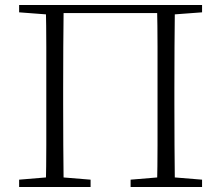

<svg xmlns="http://www.w3.org/2000/svg" viewBox="-20 -743 877 763"><path d="M162 0Q164 -83 164 -166Q164 -249 164 -333V-390Q164 -474 164 -557.5Q164 -641 162 -723H233Q232 -641 231.5 -557.5Q231 -474 231 -390V-333Q231 -248 231.5 -165.5Q232 -83 233 0ZM604 0Q606 -83 606 -165.5Q606 -248 606 -333V-390Q606 -474 606 -557.5Q606 -641 604 -723H675Q674 -641 673.5 -557.5Q673 -474 673 -390V-333Q673 -249 673.5 -166Q674 -83 675 0ZM56 0V-29L188 -40H206L340 -29V0ZM499 0V-29L631 -40H649L783 -29V0ZM56 -694V-723H198V-684H188ZM640 -684V-723H783V-694L649 -684ZM198 -691V-723H640V-691Z"/></svg>

Font: Source Han Serif JP VF
Style: Regular
Weight: 250
Designer: Ryoko NISHIZUKA 西塚涼子 (kana & ideographs); Frank Grießhammer (Latin, Greek & Cyrillic); Wenlong ZHANG 张文龙 (bopomofo); San
Foundry: Adobe
Version: Version 2.001;hotconv 1.1.0;makeotfexe 2.6.0